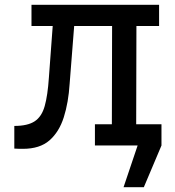

<svg xmlns="http://www.w3.org/2000/svg" viewBox="-20 -610 735 805"><path d="M498 175 557 0H462V-89H657V0L583 175ZM76 14Q69 14 62.5 14Q56 14 40 13V-82Q96 -82 125.5 -101.5Q155 -121 167.5 -165.5Q180 -210 185 -285L201 -501H112V-590H647V-501H552L551 -89H646V0H378V-89H449L450 -501H291L272 -259Q267 -180 247.5 -118.5Q228 -57 187.5 -21.5Q147 14 76 14Z"/></svg>

Font: Podkova SemiBold
Style: Regular
Weight: 600
Designer: Ilya Yudin
Foundry: Cyreal (www.cyreal.org)
Version: Version 2.103